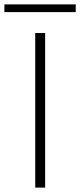

<svg xmlns="http://www.w3.org/2000/svg" viewBox="-78 -852 364 872"><path d="M127 -702V0H82V-702ZM266 -832V-797H-58V-832Z"/></svg>

Font: Fz Poppins ExtLt
Style: Regular
Weight: 200
Designer: Ninad Kale (Devanagari), Jonny Pinhorn (Latin)
Foundry: Indian Type Foundry
Version: Vit hóa bi Vntype.Com & FontZin.Com